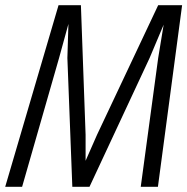

<svg xmlns="http://www.w3.org/2000/svg" viewBox="-46 -718 720 738"><path d="M179 -698H265L283 -200V-100L327 -200L562 -698H654L561 0H495L562 -495L583 -623L529 -495L298 0H232L213 -495L217 -626L181 -495L39 0H-26Z"/></svg>

Font: Azeret Mono Light
Style: Italic
Weight: 300
Italic angle: -12°
Designer: Martin Vácha
Foundry: Displaay
Version: Version 1.000; Glyphs 3.0.3, build 3074